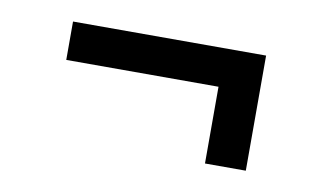

<svg xmlns="http://www.w3.org/2000/svg" viewBox="-36 -406 510 308"><g transform="rotate(10 219.0 -252.0)"><path d="M310.5 -158.2V-283.2H62.5V-345.7H377V-158.2Z"/></g></svg>

Font: Sudo Variable
Style: Regular
Weight: 400
Monospace: yes
Designer: Jens Kutilek
Foundry: Jens Kutilek
Version: Version 0.040